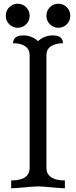

<svg xmlns="http://www.w3.org/2000/svg" viewBox="-20 -1010 408 1030"><path d="M229 -111Q229 -87 240 -73Q251 -59 266.5 -52.5Q282 -46 299 -44Q316 -42 328 -42V0Q316 0 296.5 -1.5Q277 -3 256 -5Q235 -7 215.5 -8.5Q196 -10 184 -10Q172 -10 152.5 -8.5Q133 -7 112 -5Q91 -3 71.5 -1.5Q52 0 40 0V-42Q53 -42 70.5 -44Q88 -46 103 -52.5Q118 -59 128.5 -73Q139 -87 139 -111V-714Q139 -745 115.5 -761.5Q92 -778 50 -778Q50 -795 62 -807.5Q74 -820 107 -820Q130 -820 150.5 -811Q171 -802 184 -789Q197 -802 217.5 -811Q238 -820 261 -820Q294 -820 306 -807.5Q318 -795 318 -778Q277 -778 253 -761.5Q229 -745 229 -714ZM11 -925Q11 -953 30 -971.5Q49 -990 75 -990Q101 -990 120 -971.5Q139 -953 139 -925Q139 -898 120 -879.5Q101 -861 75 -861Q49 -861 30 -879.5Q11 -898 11 -925ZM229 -925Q229 -953 248 -971.5Q267 -990 293 -990Q319 -990 338 -971.5Q357 -953 357 -925Q357 -898 338 -879.5Q319 -861 293 -861Q267 -861 248 -879.5Q229 -898 229 -925Z"/></svg>

Font: Milonga
Style: Regular
Weight: 400
Designer: Pablo Impallari, Brenda Gallo, Rodrigo Fuenzalida
Foundry: Pablo Impallari, Brenda Gallo, Rodrigo Fuenzalida
Version: Version 1.000; ttfautohint (v0.93) -l 8 -r 50 -G 200 -x 14 -